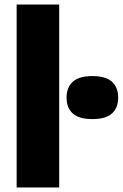

<svg xmlns="http://www.w3.org/2000/svg" viewBox="-20 -828 542 848"><path d="M53.5 0V-808H241.5V0ZM388 -302Q329 -302 301.5 -326.8Q274 -351.5 274 -397Q274 -442 301.5 -467Q329 -492 388 -492Q447 -492 474.5 -467Q502 -442 502 -397Q502 -351.5 474.5 -326.8Q447 -302 388 -302Z"/></svg>

Font: Encode Sans XBd
Style: Regular
Weight: 800
Designer: Multiple Designers
Foundry: Impallari Type
Version: Version 3.002; ttfautohint (v1.8.3) -l 8 -r 50 -G 200 -x 14 